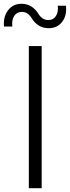

<svg xmlns="http://www.w3.org/2000/svg" viewBox="-72 -993 369 1013"><path d="M185.1 -844.2Q127.9 -844.2 95.2 -897Q75.2 -930.2 43 -930.2Q17.1 -930.2 2.9 -908.7Q-11.2 -887.2 -6.8 -853H-50.8Q-55.7 -904.8 -29.3 -939Q-2.9 -973.1 41 -973.1Q97.2 -973.1 130.9 -919.9Q150.9 -886.7 184.1 -887.2Q209 -887.2 222.9 -908.2Q236.8 -929.2 232.9 -962.9H275.9Q281.7 -911.1 255.9 -877.7Q230 -844.2 185.1 -844.2ZM80.1 -750H147.9V0H80.1Z"/></svg>

Font: Oakes Grotesk
Style: Light
Weight: 300
Designer: Samuel Oakes
Foundry: Samuel Oakes
Version: Version 1.0 | wf-rip DC20170320